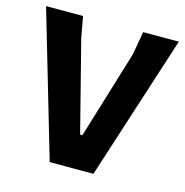

<svg xmlns="http://www.w3.org/2000/svg" viewBox="-98 -736 795 827"><g transform="rotate(15 299.5 -322.5)"><path d="M599 -645 391 0H196L7 -645H172L189 -551L292 -148H302L422 -542L440 -645Z"/></g></svg>

Font: Alegreya Sans SC ExtraBold
Style: Regular
Weight: 800
Designer: Juan Pablo del Peral
Foundry: Huerta Tipografica
Version: Version 2.007